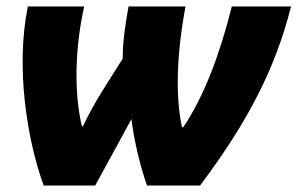

<svg xmlns="http://www.w3.org/2000/svg" viewBox="-20 -573 919 593"><path d="M115 0H274L386 -205C394 -139 412 -63 434 0H598C747 -199 830 -361 879 -553H696C659 -405 610 -275 546 -180H542C521 -278 526 -409 553 -553H377C365 -487 359 -440 359 -392L296 -292C273 -255 253 -218 236 -183H233C213 -265 206 -400 240 -553H66C27 -362 65 -136 115 0Z"/></svg>

Font: Noto Sans UI Black
Style: Italic
Weight: 900
Italic angle: -372°
Designer: Monotype Design Team
Foundry: Monotype Imaging Inc.
Version: Version 1.901